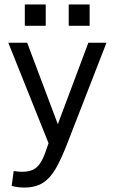

<svg xmlns="http://www.w3.org/2000/svg" viewBox="-20 -693 519 869"><path d="M90.3 155.8Q75.7 155.8 61.8 154.1Q47.9 152.3 32.7 148.4L42 81.1Q52.7 82.5 62 83.5Q71.3 84.5 79.6 84.5Q107.9 84.5 127.7 75.9Q147.5 67.4 162.4 44.9Q177.2 22.5 190.9 -19.5L199.7 -44.9L17.6 -499.5H103L241.7 -130.9L379.9 -499.5H461.9L283.7 -41.5Q257.8 25.4 232.9 69.1Q208 112.8 174.6 134.3Q141.1 155.8 90.3 155.8ZM291 -576.2V-672.9H385.7V-576.2ZM92.3 -576.2V-672.9H187V-576.2Z"/></svg>

Font: Pontano Sans
Style: Regular
Weight: 400
Designer: Vernon Adams
Foundry: Vernon Adams
Version: Version 2.001